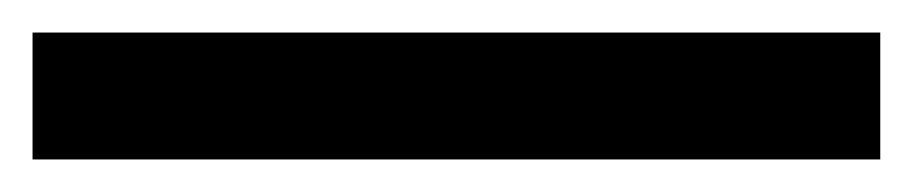

<svg xmlns="http://www.w3.org/2000/svg" viewBox="-27 -98 561 118"><path d="M-7 0V-78H514V0Z"/></svg>

Font: Vazir Code FD
Style: Code-FD
Weight: 400
Foundry: DejaVu fonts team - Redesigned by Saber Rastikerdar
Version: Version 1.1.2